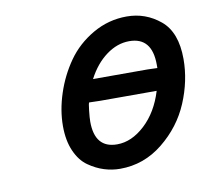

<svg xmlns="http://www.w3.org/2000/svg" viewBox="-58 -513 642 583"><g transform="rotate(-10 262.5 -222.0)"><path d="M119.1 -153.8Q119.1 -202.6 136 -253.9Q152.8 -305.2 183.3 -348.6Q213.9 -392.1 262.5 -420.2Q311 -448.2 367.2 -448.2Q425.3 -448.2 470.2 -411.1Q515.1 -374 515.1 -291Q515.1 -224.1 487.1 -157.5Q459 -90.8 400.4 -43.5Q341.8 3.9 268.1 3.9Q243.2 3.9 219 -3.7Q194.8 -11.2 171.4 -27.6Q147.9 -43.9 133.5 -76.4Q119.1 -108.9 119.1 -153.8ZM203.1 -152.8Q203.1 -70.8 272 -70.8Q316.9 -70.8 357.9 -108.9Q398.9 -147 418 -210H243.2L210 -210.9Q208 -209 205.6 -187Q203.1 -165 203.1 -152.8ZM233.9 -278.8H401.9L432.1 -277.8V-288.1Q432.1 -373 361.8 -373Q324.7 -373 290.8 -347.9Q256.8 -322.8 233.9 -278.8Z"/></g></svg>

Font: CMU Typewriter Text
Style: BoldItalic
Weight: 700
Italic angle: -14.04°
Version: Version 0.7.0